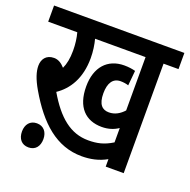

<svg xmlns="http://www.w3.org/2000/svg" viewBox="-119 -738 883 893"><g transform="rotate(20 322.5 -291.5)"><path d="M571 -542H645V-622H0V-542H144C151 -517 155 -486 155 -455C155 -416 149 -387 138 -364C122 -382 105 -393 84 -393C44 -393 27 -365 27 -334C27 -305 38 -271 64 -226C143 -90 234 -7 360 -7C402 -7 443 -15 482 -37V0H571ZM409 -242C377 -242 355 -261 355 -317C355 -368 374 -397 412 -397C425 -397 440 -395 451 -391L458 -465C444 -469 424 -472 403 -472C320 -472 269 -415 269 -320C269 -217 321 -167 401 -167C433 -167 460 -176 482 -191V-120C440 -94 406 -87 363 -87C275 -87 209 -142 147 -248C202 -285 244 -349 244 -450C244 -483 239 -517 232 -542H482V-278C463 -257 439 -242 409 -242ZM60 -21C60 15 79 39 113 39C147 39 166 15 166 -21C166 -55 147 -80 113 -80C79 -80 60 -55 60 -21Z"/></g></svg>

Font: Noto Sans Devanagari UI ExtraCondensed Medium
Style: Regular
Weight: 500
Width: 2
Designer: Jelle Bosma - Monotype Design Team
Foundry: Monotype Imaging Inc.
Version: Version 2.003